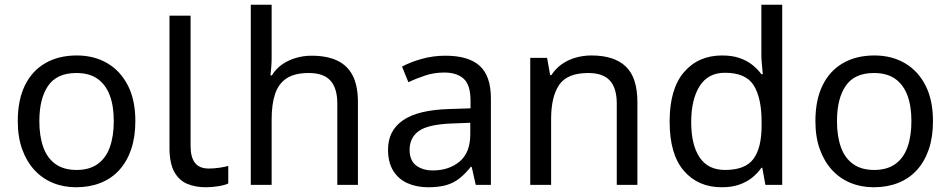

<svg xmlns="http://www.w3.org/2000/svg" viewBox="-20 -780 4010 810"><path d="M551 -269Q551 -202 533.5 -150.5Q516 -99 483.5 -63Q451 -27 404.5 -8.5Q358 10 301 10Q248 10 203 -8.5Q158 -27 125 -63Q92 -99 73.5 -150.5Q55 -202 55 -269Q55 -358 85 -419.5Q115 -481 171 -513.5Q227 -546 304 -546Q377 -546 432.5 -513.5Q488 -481 519.5 -419.5Q551 -358 551 -269ZM146 -269Q146 -206 162.5 -159.5Q179 -113 214 -88Q249 -63 303 -63Q357 -63 392 -88Q427 -113 443.5 -159.5Q460 -206 460 -269Q460 -333 443 -378Q426 -423 391.5 -447.5Q357 -472 302 -472Q220 -472 183 -418Q146 -364 146 -269Z M848 10Q804 10 769.5 -4.5Q735 -19 715 -55.5Q695 -92 695 -157V-714H784V-165Q784 -117 802.5 -93Q821 -69 861 -69Q883 -69 906.5 -72.5Q930 -76 943 -80V-6Q929 1 901.5 5.5Q874 10 848 10Z M1126 -537Q1126 -518 1124.5 -498Q1123 -478 1121 -462H1127Q1144 -490 1170 -508Q1196 -526 1228 -535.5Q1260 -545 1294 -545Q1359 -545 1402.5 -524.5Q1446 -504 1468 -461Q1490 -418 1490 -349V0H1403V-343Q1403 -408 1374 -440Q1345 -472 1283 -472Q1223 -472 1189 -449.5Q1155 -427 1140.5 -383.5Q1126 -340 1126 -277V0H1038V-760H1126Z M1859 -545Q1957 -545 2004 -502Q2051 -459 2051 -365V0H1987L1970 -76H1966Q1943 -47 1918.5 -27.5Q1894 -8 1862.5 1Q1831 10 1786 10Q1738 10 1699.5 -7Q1661 -24 1639 -59.5Q1617 -95 1617 -149Q1617 -229 1680 -272.5Q1743 -316 1874 -320L1965 -323V-355Q1965 -422 1936 -448Q1907 -474 1854 -474Q1812 -474 1774 -461.5Q1736 -449 1703 -433L1676 -499Q1711 -518 1759 -531.5Q1807 -545 1859 -545ZM1885 -259Q1785 -255 1746.5 -227Q1708 -199 1708 -148Q1708 -103 1735.5 -82Q1763 -61 1806 -61Q1874 -61 1919 -98.5Q1964 -136 1964 -214V-262Z M2475 -546Q2571 -546 2620 -499.5Q2669 -453 2669 -349V0H2582V-343Q2582 -408 2553 -440Q2524 -472 2462 -472Q2373 -472 2339 -422Q2305 -372 2305 -278V0H2217V-536H2288L2301 -463H2306Q2324 -491 2350.5 -509.5Q2377 -528 2409 -537Q2441 -546 2475 -546Z M3025 10Q2925 10 2865 -59.5Q2805 -129 2805 -267Q2805 -405 2865.5 -475.5Q2926 -546 3026 -546Q3068 -546 3099 -535.5Q3130 -525 3153 -507Q3176 -489 3192 -467H3198Q3197 -480 3194.5 -505.5Q3192 -531 3192 -546V-760H3280V0H3209L3196 -72H3192Q3176 -49 3153 -30.5Q3130 -12 3098.5 -1Q3067 10 3025 10ZM3039 -63Q3124 -63 3158.5 -109.5Q3193 -156 3193 -250V-266Q3193 -366 3160 -419.5Q3127 -473 3038 -473Q2967 -473 2931.5 -416.5Q2896 -360 2896 -265Q2896 -169 2931.5 -116Q2967 -63 3039 -63Z M3916 -269Q3916 -202 3898.5 -150.5Q3881 -99 3848.5 -63Q3816 -27 3769.5 -8.5Q3723 10 3666 10Q3613 10 3568 -8.5Q3523 -27 3490 -63Q3457 -99 3438.5 -150.5Q3420 -202 3420 -269Q3420 -358 3450 -419.5Q3480 -481 3536 -513.5Q3592 -546 3669 -546Q3742 -546 3797.5 -513.5Q3853 -481 3884.5 -419.5Q3916 -358 3916 -269ZM3511 -269Q3511 -206 3527.5 -159.5Q3544 -113 3579 -88Q3614 -63 3668 -63Q3722 -63 3757 -88Q3792 -113 3808.5 -159.5Q3825 -206 3825 -269Q3825 -333 3808 -378Q3791 -423 3756.5 -447.5Q3722 -472 3667 -472Q3585 -472 3548 -418Q3511 -364 3511 -269Z"/></svg>

Font: binaryh115
Style: Book
Weight: 400
Designer: Jelle Bosma - Monotype Design Team
Foundry: Monotype Imaging Inc.
Version: Version 2.003